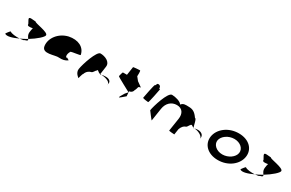

<svg xmlns="http://www.w3.org/2000/svg" viewBox="158 -1922 4871 3211"><g transform="rotate(30 2593.0 -317.0)"><path d="M38 -46C80 -14 175 -43 289 -95C218 -91 132 -98 100 -124C92 -124 40 -56 38 -46ZM293 -378C287 -340 337 -344 394 -354C386 -333 383 -306 379 -279C370 -218 401 -184 416 -161C544 -239 643 -329 644 -362C654 -424 376 -450 380 -475C231 -490 228 -490 293 -378ZM289 -95C336 -98 371 -105 372 -114C429 -128 430 -140 416 -161C374 -137 332 -114 289 -95Z M711 -196C730 -52 945 -160 1020 -148C1079 -144 1135 -152 1181 -191C1173 -193 1139 -212 1142 -217C1112 -188 1088 -257 1136 -330C1152 -340 1319 -358 1311 -368C1285 -506 1150 -570 981 -535C806 -493 692 -341 711 -196ZM1142 -218V-217ZM1182 -192 1181 -191C1183 -191 1183 -191 1182 -190Z M1399 -149C1387 -68 1471 -14 1471 -14C1470 -6 1494 -112 1505 -112C1524 -171 1568 -200 1603 -208C1639 -208 1677 -314 1669 -261C1680 -331 1704 -256 1753 -254C1757 -281 1765 -346 1775 -409C1790 -510 1670 -556 1586 -556C1515 -556 1414 -250 1399 -149ZM1753 -254C1754 -246 1755 -242 1757 -241C1756 -237 1756 -246 1777 -254ZM1777 -254C1792 -259 1816 -264 1859 -264C1923 -264 1973 -228 1947 -170L1944 -149C1971 -215 1866 -250 1777 -254Z M2041 -382C2039 -371 2322 -226 2314 -226L2271 -177C2182 -34 2207 -54 2321 -154L2314 -246C2330 -246 2379 -261 2387 -314C2394 -314 2410 -371 2412 -382C2414 -392 2461 -400 2454 -400L2359 -468L2307 -533C2308 -540 2312 -642 2299 -642C2286 -642 2171 -636 2170 -628L2146 -468H2068C2061 -468 2043 -392 2041 -382Z M2573 -272C2571 -260 2668 -249 2681 -249C2693 -249 2744 -518 2746 -530C2747 -534 2739 -538 2726 -541C2728 -548 2729 -556 2726 -564C2720 -588 2693 -602 2669 -594C2663 -594 2654 -578 2645 -554H2638C2625 -554 2575 -284 2573 -272Z M2779 -149C2779 -149 2885 -6 2886 -14L2924 -261C2942 -376 3020 -448 3124 -448C3231 -448 3279 -370 3262 -261L3224 -14C3223 -6 3319 0 3330 0L3347 -112C3365 -164 3399 -200 3430 -208C3457 -208 3499 -320 3490 -261C3497 -309 3513 -269 3555 -257C3536 -290 3524 -413 3491 -413C3435 -494 3388 -522 3308 -522C3237 -525 3202 -526 3164 -481C3142 -526 3033 -555 2968 -555C2888 -555 2791 -230 2779 -149ZM3555 -257C3557 -254 3559 -252 3561 -251L3570 -254ZM3570 -254H3579C3639 -254 3748 -205 3739 -149L3742 -170C3751 -228 3701 -264 3637 -264C3616 -264 3592 -261 3570 -254Z M3875 -274C3852 -121 3971 8 4173 8C4375 8 4532 -121 4555 -274C4579 -428 4461 -556 4259 -556C4057 -556 3899 -428 3875 -274ZM4005 -274C4019 -362 4126 -438 4241 -438C4356 -438 4439 -362 4425 -274C4412 -188 4306 -111 4191 -111C4076 -111 3992 -188 4005 -274Z M4580 -46C4622 -14 4717 -43 4831 -95C4760 -91 4674 -98 4642 -124C4634 -124 4582 -56 4580 -46ZM4835 -378C4829 -340 4879 -344 4936 -354C4928 -333 4925 -306 4921 -279C4912 -218 4943 -184 4958 -161C5086 -239 5185 -329 5186 -362C5196 -424 4918 -450 4922 -475C4773 -490 4770 -490 4835 -378ZM4831 -95C4878 -98 4913 -105 4914 -114C4971 -128 4972 -140 4958 -161C4916 -137 4874 -114 4831 -95Z"/></g></svg>

Font: Ampere
Style: ExtIta
Weight: 400
Version: Version 1